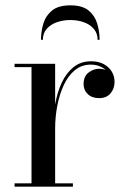

<svg xmlns="http://www.w3.org/2000/svg" viewBox="-20 -699 474 719"><path d="M179 -218Q179 -263 186.5 -307.5Q194 -352 211 -388.8Q228 -425.5 255.2 -447.5Q282.5 -469.5 321 -469.5Q349 -469.5 368.8 -458.8Q388.5 -448 398.8 -430.5Q409 -413 409 -392.5Q409 -367 393.8 -349.2Q378.5 -331.5 351.5 -331.5Q324.5 -331.5 308.8 -346.5Q293 -361.5 293 -384Q293 -413 311.5 -427.2Q330 -441.5 351.5 -441.5Q367.5 -441.5 380.5 -435Q393.5 -428.5 401 -417.2Q408.5 -406 408.5 -392.5H396Q396 -410.5 386.2 -425Q376.5 -439.5 359.2 -448.2Q342 -457 320 -457Q286 -457 260.8 -436.5Q235.5 -416 219.2 -381.2Q203 -346.5 194.8 -304.2Q186.5 -262 186.5 -218ZM186.5 -460V-12.5H253V0H34.5V-12.5H98V-447.5H34.5V-460ZM133.5 -550Q133.5 -580.5 142.2 -610.2Q151 -640 174.8 -659.5Q198.5 -679 243.5 -679Q288.5 -679 312 -659.5Q335.5 -640 344.2 -610.2Q353 -580.5 353 -550H345.5Q345.5 -574.5 331.2 -591Q317 -607.5 293.8 -615.8Q270.5 -624 243.5 -624Q216.5 -624 193 -615.8Q169.5 -607.5 155 -591Q140.5 -574.5 140.5 -550Z"/></svg>

Font: Bodoni Moda 18pt
Style: Regular
Weight: 400
Designer: Owen Earl
Foundry: indestructible type
Version: Version 2.005